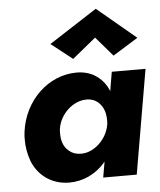

<svg xmlns="http://www.w3.org/2000/svg" viewBox="-53 -788 705 844"><g transform="rotate(-5 299.0 -366.5)"><path d="M387 -616 461 -530 572 -599 401 -742 189 -605 283 -531ZM447 -460 433 -376C430 -383 426 -390 423 -397C396 -442 353 -470 292 -470C168 -470 60 -368 42 -231C40 -218 40 -206 40 -194C40 -164 45 -134 56 -103C79 -40 138 9 219 9C280 9 334 -17 374 -61C376 -64 378 -66 381 -69L369 0H517L596 -460ZM198 -230C208 -295 266 -348 325 -348C327 -348 328 -348 329 -348C357 -347 378 -334 392 -312C406 -290 408 -267 408 -250C408 -244 408 -238 407 -231C396 -164 337 -113 284 -113C283 -113 281 -113 280 -113C260 -113 243 -119 230 -130C202 -152 197 -184 197 -209C197 -216 197 -223 198 -230Z"/></g></svg>

Font: Jost
Style: Bold Italic
Weight: 700
Italic angle: -5°
Version: Version 3.710